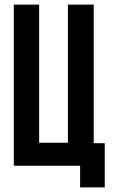

<svg xmlns="http://www.w3.org/2000/svg" viewBox="-20 -720 495 834"><path d="M40 -700H150V-100H275V-700H387V-98H435V94H328V0H40Z"/></svg>

Font: Adderley Bold
Style: Regular
Weight: 700
Designer: gorohovskiy
Version: Version 1.003 November 13, 2017